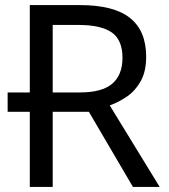

<svg xmlns="http://www.w3.org/2000/svg" viewBox="-20 -734 662 754"><path d="M127 -295H10V-371H127ZM294 -714Q427 -714 490.5 -663.5Q554 -613 554 -511Q554 -454 533 -416Q512 -378 479.5 -355.5Q447 -333 411 -320L607 0H502L329 -295H187V0H97V-714ZM289 -636H187V-371H294Q381 -371 421 -405.5Q461 -440 461 -507Q461 -577 419 -606.5Q377 -636 289 -636Z"/></svg>

Font: Noto Sans IKEA
Style: Regular
Weight: 400
Designer: Monotype Design Team
Foundry: Monotype Imaging Inc.
Version: Version 2.001